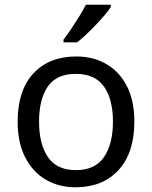

<svg xmlns="http://www.w3.org/2000/svg" viewBox="-20 -786 645 816"><path d="M551 -269Q551 -136 483.5 -63Q416 10 301 10Q230 10 174.5 -22.5Q119 -55 87 -117.5Q55 -180 55 -269Q55 -402 122 -474Q189 -546 304 -546Q377 -546 432.5 -513.5Q488 -481 519.5 -419.5Q551 -358 551 -269ZM146 -269Q146 -174 183.5 -118.5Q221 -63 303 -63Q384 -63 422 -118.5Q460 -174 460 -269Q460 -364 422 -418Q384 -472 302 -472Q220 -472 183 -418Q146 -364 146 -269ZM451 -756Q442 -742 425 -722Q408 -702 387.5 -680.5Q367 -659 346.5 -639.5Q326 -620 308 -606H250V-618Q265 -637 282.5 -663Q300 -689 317 -716.5Q334 -744 345 -766H451Z"/></svg>

Font: Noto Sans Lisu
Style: Regular
Weight: 400
Designer: Monotype Design Team. David Williams.
Foundry: Monotype Imaging Inc.
Version: Version 2.102